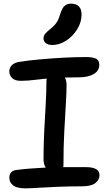

<svg xmlns="http://www.w3.org/2000/svg" viewBox="-20 -1019 594 1050"><path d="M94 -577Q62 -577 46.5 -592Q31 -607 31 -629Q31 -648 45 -662.5Q59 -677 88 -681Q139 -689 201 -694.5Q263 -700 327 -703.5Q391 -707 449 -707Q490 -707 506.5 -697.5Q523 -688 523 -664Q523 -632 492.5 -614Q462 -596 410 -596Q369 -596 335 -595Q344 -577 344 -555Q344 -514 340 -448.5Q336 -383 331.5 -299Q327 -215 327 -117Q327 -110 326 -105Q344 -105 364 -105H446Q478 -105 494.5 -99Q511 -93 517.5 -83.5Q524 -74 524 -60Q524 -36 501.5 -18Q479 0 427 0Q357 0 296 2.5Q235 5 189.5 8Q144 11 118 11Q72 11 51.5 -5.5Q31 -22 31 -47Q31 -65 41 -76.5Q51 -88 74 -90Q114 -95 149.5 -97.5Q185 -100 220 -102Q225 -102 230 -102Q218 -121 218 -149Q218 -228 222 -304Q226 -380 230 -449.5Q234 -519 234 -576Q234 -583 235 -589Q233 -589 232 -589Q201 -586 177.5 -583Q154 -580 134.5 -578.5Q115 -577 94 -577ZM266 -773Q243 -773 230.5 -783Q218 -793 218 -809Q218 -824 228 -835.5Q238 -847 257 -862Q281 -882 292 -900Q303 -918 311 -947Q321 -977 334.5 -988Q348 -999 368 -999Q397 -999 411.5 -984Q426 -969 426 -939Q426 -897 402 -858.5Q378 -820 341.5 -796.5Q305 -773 266 -773Z"/></svg>

Font: Shantell Sans Light Medium
Style: Regular
Weight: 500
Version: Version 1.008;[ac192a2d6]